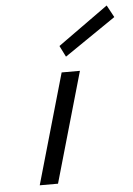

<svg xmlns="http://www.w3.org/2000/svg" viewBox="-54 -797 581 838"><g transform="rotate(-5 237.0 -378.0)"><path d="M224.1 -482.4H304.2L166 0H85.9ZM445.3 -756.3 474.1 -703.1 249 -549.3 224.6 -598.1Z"/></g></svg>

Font: Cantarell
Style: Italic
Weight: 400
Italic angle: -16°
Designer: Dave Crossland
Version: Version 1.004